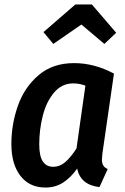

<svg xmlns="http://www.w3.org/2000/svg" viewBox="-20 -826 561 861"><path d="M491 -496 439 -136Q437 -116 437 -110Q437 -95 443 -84.5Q449 -74 463 -68L426 13Q341 3 326 -70Q297 -29 262.5 -7Q228 15 184 15Q112 15 71.5 -37.5Q31 -90 31 -180Q31 -268 60 -351Q89 -434 152.5 -488.5Q216 -543 312 -543Q403 -543 491 -496ZM156 -179Q156 -126 172 -102Q188 -78 219 -78Q248 -78 272.5 -99Q297 -120 323 -160L363 -442Q337 -452 308 -452Q257 -452 222.5 -411Q188 -370 172 -307.5Q156 -245 156 -179ZM175 -682 318 -806H392L501 -679L448 -629L345 -716L219 -629Z"/></svg>

Font: Fira Sans Condensed Medium
Style: Italic
Weight: 500
Width: 3
Italic angle: -8°
Designer: bBox Type GmbH & Carrois Corporate GbR & Edenspiekermann AG
Foundry: bBox Type GmbH & Carrois Corporate GbR & Edenspiekermann AG
Version: Version 4.301